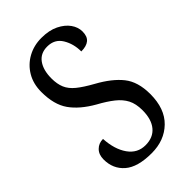

<svg xmlns="http://www.w3.org/2000/svg" viewBox="-224 -799 883 883"><g transform="rotate(-45 217.5 -357.0)"><path d="M213 10Q122 10 79 -27.5Q36 -65 36 -126Q36 -158 54.5 -176.5Q73 -195 101 -195Q105 -124 136 -80Q167 -36 219 -36Q269 -36 296 -68.5Q323 -101 323 -160Q323 -202 308.5 -230Q294 -258 265 -281Q236 -304 192 -328Q122 -368 87.5 -417Q53 -466 53 -548Q53 -601 76.5 -640.5Q100 -680 140 -702Q180 -724 229 -724Q279 -724 313.5 -707Q348 -690 366 -664.5Q384 -639 384 -611Q384 -579 366.5 -564.5Q349 -550 315 -550Q315 -600 291.5 -638.5Q268 -677 220 -677Q176 -677 153 -645Q130 -613 130 -559Q130 -523 141 -497Q152 -471 179 -449Q206 -427 253 -401Q326 -361 363.5 -314Q401 -267 401 -187Q401 -92 348.5 -41Q296 10 213 10Z"/></g></svg>

Font: Noto Serif Bengali ExtraCondensed
Style: Regular
Weight: 400
Width: 2
Designer: Juan Bruce, Universal Thirst, Indian Type Foundry and the Monotype Design Team.
Foundry: Monotype Imaging Inc.
Version: Version 2.003; ttfautohint (v1.8.4.7-5d5b)